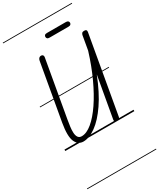

<svg xmlns="http://www.w3.org/2000/svg" viewBox="-394 -1338 1561 1882"><g transform="rotate(-30 386.0 -397.0)"><path d="M197 9Q136 9 109.5 -52.8Q83 -114.5 107.5 -255.5L219.5 -891Q221.5 -902 226.2 -910.5Q231 -919 238.8 -923.8Q246.5 -928.5 256.5 -928.5Q270.5 -928 276.8 -919.2Q283 -910.5 280.5 -896.5L167.5 -255Q161.5 -219.5 156.5 -182.5Q151.5 -145.5 153.2 -114.2Q155 -83 167.8 -63.8Q180.5 -44.5 209 -44.5Q264 -44.5 327 -96.8Q390 -149 454 -243.2Q518 -337.5 576.5 -464.2Q635 -591 681 -740L709 -900Q711.5 -912 718.8 -920.2Q726 -928.5 743 -928.5Q761.5 -928.5 767.2 -921Q773 -913.5 770.5 -899L617 -28Q615 -13.5 605.8 -6.8Q596.5 0 585 0Q571 0 562 -7.8Q553 -15.5 556 -32.5L638 -496.5Q571 -325.5 494 -213.2Q417 -101 340.2 -46Q263.5 9 197 9ZM197 9Q136 9 109.5 -52.8Q83 -114.5 107.5 -255.5L219.5 -891Q221.5 -902 226.2 -910.5Q231 -919 238.8 -923.8Q246.5 -928.5 256.5 -928.5Q270.5 -928 276.8 -919.2Q283 -910.5 280.5 -896.5L167.5 -255Q161.5 -219.5 156.5 -182.5Q151.5 -145.5 153.2 -114.2Q155 -83 167.8 -63.8Q180.5 -44.5 209 -44.5Q264 -44.5 327 -96.8Q390 -149 454 -243.2Q518 -337.5 576.5 -464.2Q635 -591 681 -740L709 -900Q711.5 -912 718.8 -920.2Q726 -928.5 743 -928.5Q761.5 -928.5 767.2 -921Q773 -913.5 770.5 -899L617 -28Q615 -13.5 605.8 -6.8Q596.5 0 585 0Q571 0 562 -7.8Q553 -15.5 556 -32.5L638 -496.5Q571 -325.5 494 -213.2Q417 -101 340.2 -46Q263.5 9 197 9ZM418 -1039.5Q399.5 -1039.5 392.2 -1047.2Q385 -1055 385 -1066Q385 -1077 392.2 -1084.5Q399.5 -1092 418 -1092H631.5Q649.5 -1092 657 -1084.5Q664.5 -1077 664.5 -1066Q664.5 -1055.5 656.8 -1047.5Q649 -1039.5 631.5 -1039.5ZM-5 424.5H776.5V432.5H-5ZM-5 -16H776.5V0H-5ZM-5 -501.5H776.5V-493.5H-5ZM-5 -1226H776.5V-1218H-5Z"/></g></svg>

Font: Edu AU VIC WA NT Guides
Style: Regular
Weight: 400
Designer: Tina and Corey Anderson, Eben Sorkin, Mirko Velimirovic
Foundry: Google for Education
Version: Version 1.001